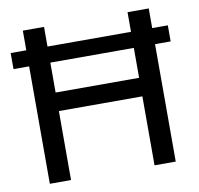

<svg xmlns="http://www.w3.org/2000/svg" viewBox="-77 -767 876 847"><g transform="rotate(-10 361.0 -343.0)"><path d="M79 0V-526H9V-598H79V-686H174V-598H548V-686H643V-598H713V-526H643V0H548V-309H174V0ZM174 -392H548V-526H174Z"/></g></svg>

Font: Archivo VF Beta
Style: Regular
Weight: 400
Designer: Hector Gatti
Foundry: Omnibus-Type
Version: Version 1.002